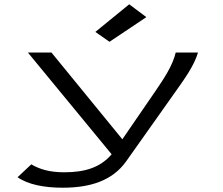

<svg xmlns="http://www.w3.org/2000/svg" viewBox="-20 -702 1040 896"><path d="M491 -507 663 -622 583 -682 425 -553ZM272 174C402 174 504 141 568 52L796 -270C840 -332 886 -395 904 -457H800C786 -396 745 -335 704 -275L551 -52L220 -457H110L501 18C448 80 376 102 280 102C214 102 167 89 126 65L62 125C110 159 186 174 272 174Z"/></svg>

Font: Inconsolata UltraExpanded
Style: Regular
Weight: 400
Width: 9
Monospace: yes
Designer: Raph Levien, Cyreal, Brenton Simpson
Foundry: Raph Levien, Cyreal, Google
Version: Version 3.100